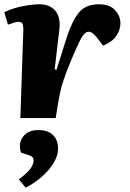

<svg xmlns="http://www.w3.org/2000/svg" viewBox="-23 -551 605 896"><path d="M86 -414Q86 -426 83 -437.5Q80 -449 64 -449Q55 -449 43 -445.5Q31 -442 14 -436L-3 -494Q39 -514 84.5 -522.5Q130 -531 160 -531Q211 -531 236 -499.5Q261 -468 254 -414L232 -227L241 -226L289 -378Q313 -452 344.5 -491.5Q376 -531 439 -531Q489 -531 514 -503.5Q539 -476 539 -443Q539 -411 519.5 -383Q500 -355 458 -338L432 -372Q409 -403 391 -403Q381 -403 371 -393.5Q361 -384 346.5 -354.5Q332 -325 307 -265Q286 -214 275 -181.5Q264 -149 258.5 -124Q253 -99 248 -70L237 0H72ZM97 325 65 286Q105 256 119.5 235.5Q134 215 134 197Q134 189 129 183Q124 177 111 173L75 161Q66 135 72.5 111Q79 87 100 71.5Q121 56 156 56Q201 56 224.5 79.5Q248 103 248 143Q248 188 207 238Q166 288 97 325Z"/></svg>

Font: Literata 36pt ExtraBold
Style: Italic
Weight: 800
Italic angle: -2°
Designer: Latin by Veronika Burian and Jose Scaglione. Greek by Irene Vlachou. Cyrillic by Vera Evstafieva
Foundry: TypeTogether
Version: Version 3.002